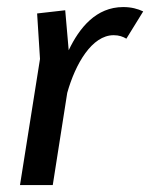

<svg xmlns="http://www.w3.org/2000/svg" viewBox="-20 -532 432 552"><path d="M86.7 -493.3 95 -362.5 37.5 0H131.7L173.3 -265C196.7 -348.3 244.2 -430.8 306.7 -430.8C322.5 -430.8 333.3 -426.7 343.3 -420.8L391.7 -499.2C375.8 -506.7 357.5 -511.7 334.2 -511.7C256.7 -511.7 208.3 -452.5 177.5 -387.5L167.5 -502.5Z"/></svg>

Font: Boon Medium
Style: Italic
Weight: 500
Italic angle: -9°
Designer: Sungsit Sawaiwan
Foundry: FontUni
Version: Version 3.0